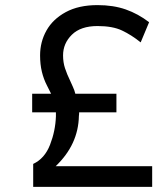

<svg xmlns="http://www.w3.org/2000/svg" viewBox="-20 -732 656 752"><path d="M110 -90Q155 -111 176 -165Q197 -219 199 -276V-292H106V-365H180Q177 -372 164 -397Q151 -422 144 -451Q137 -480 137 -515Q137 -568 162 -612.5Q187 -657 237.5 -684.5Q288 -712 362 -712Q424 -712 472.5 -695Q521 -678 564 -645L531 -566Q495 -595 458 -612.5Q421 -630 362 -630Q296 -630 261.5 -596Q227 -562 227 -515Q227 -488 234.5 -465Q242 -442 256 -413Q258 -408 265 -393Q272 -378 275 -365H436V-292H290Q290 -283 289 -278Q287 -166 198 -81H576V0H110Z"/></svg>

Font: Overpass Mono
Style: Regular
Weight: 400
Monospace: yes
Designer: Delve Withrington, Dave Bailey
Foundry: Delve Fonts
Version: Version 1.000;DELV;Overpass